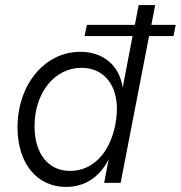

<svg xmlns="http://www.w3.org/2000/svg" viewBox="-20 -720 712 756"><path d="M313 -578H502L463 -375C451 -460 389 -516 296 -516C156 -516 49 -387 49 -218C49 -77 125 16 240 16C314 16 373 -23 408 -93L390 0H455L567 -578H663L672 -622H576L591 -700H526L511 -622H322ZM256 -47C170 -47 116 -115 116 -223C116 -355 195 -453 301 -453C405 -453 460 -359 434 -229C412 -116 344 -47 256 -47Z"/></svg>

Font: Uncut Sans Book Italic
Style: Regular
Weight: 350
Italic angle: -11°
Designer: Kasper Nordkvist
Foundry: UNCUT.wtf
Version: Version 1.304;Glyphs 3.2 (3246)